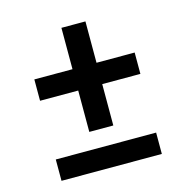

<svg xmlns="http://www.w3.org/2000/svg" viewBox="-85 -615 670 695"><g transform="rotate(-15 250.0 -267.5)"><path d="M295 -145H205V-300H62V-380H205V-535H295V-380H438V-300H295ZM62 0V-80H438V0Z"/></g></svg>

Font: Iosevka Curly Medium
Style: Regular
Weight: 500
Monospace: yes
Designer: Belleve Invis
Foundry: Belleve Invis
Version: Version 22.1.2; ttfautohint (v1.8.4)